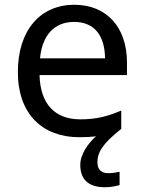

<svg xmlns="http://www.w3.org/2000/svg" viewBox="-20 -566 604 806"><path d="M389 116C389 75 408 39 489 -25V-102C433 -78 385 -65 317 -65C210 -65 149 -130 146 -251H513V-304C513 -450 429 -546 292 -546C150 -546 55 -440 55 -264C55 -85 160 10 313 10C339 10 362 9 383 6C350 36 317 81 317 126C317 185 349 220 420 220C446 220 463 216 482 211V155C471 157 456 161 434 161C406 161 389 146 389 116ZM291 -474C380 -474 420 -412 421 -321H148C157 -417 207 -474 291 -474Z"/></svg>

Font: Noto Sans Tifinagh Agraw Imazighen
Style: Regular
Weight: 400
Designer: JamraPatel
Foundry: JamraPatel LLC
Version: Version 2.006